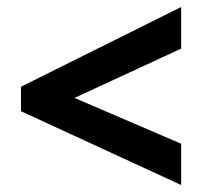

<svg xmlns="http://www.w3.org/2000/svg" viewBox="-20 -635 581 549"><path d="M498 -106 40 -317V-387L498 -615V-496L193 -355L498 -224Z"/></svg>

Font: Noto Sans Khmer UI SemiCondensed
Style: Bold
Weight: 700
Width: 4
Designer: Danh Hong and the Monotype Design Team
Foundry: Monotype Imaging Inc.
Version: Version 2.002; ttfautohint (v1.8.4.7-5d5b)